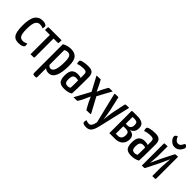

<svg xmlns="http://www.w3.org/2000/svg" viewBox="123 -1768 3009 3009"><g transform="rotate(45 1627.0 -263.5)"><path d="M293 -465Q293 -443 285 -420Q253 -438 214 -438Q194 -438 179 -431.5Q164 -425 148 -406Q132 -387 123.5 -344.5Q115 -302 115 -239Q115 -137 136 -99.5Q157 -62 204 -62Q251 -62 283 -86Q291 -62 291 -41Q291 -20 259.5 -5Q228 10 180 10Q141 10 115.5 0.5Q90 -9 70 -35Q50 -61 40.5 -111Q31 -161 31 -239Q31 -308 42 -359Q53 -410 70 -438.5Q87 -467 112 -483.5Q137 -500 159.5 -505Q182 -510 210 -510Q245 -510 269 -497Q293 -484 293 -465Z M520 -430V-16Q520 -4 510.5 -2Q501 0 439 0V-430H330Q330 -477 332.5 -488.5Q335 -500 348 -500H629Q629 -452 626.5 -441Q624 -430 611 -430Z M686 -470Q749 -510 832 -510Q912 -510 953.5 -464Q995 -418 995 -302Q995 10 846 10Q795 10 767 -18V190Q749 197 725 197Q704 197 695 189.5Q686 182 686 162ZM767 -96Q787 -63 821 -63Q905 -63 905 -293Q905 -378 887 -408.5Q869 -439 828 -439Q794 -439 767 -420Z M1052 -455Q1052 -476 1063 -483Q1078 -493 1120.5 -501.5Q1163 -510 1215 -510Q1281 -510 1310 -482Q1339 -454 1339 -388V-335Q1339 -115 1333 -24Q1276 10 1194 10Q1162 10 1140 5.5Q1118 1 1096 -13.5Q1074 -28 1062.5 -60.5Q1051 -93 1051 -142Q1051 -237 1087.5 -271.5Q1124 -306 1184 -306Q1231 -306 1257 -293V-372Q1257 -406 1242 -418.5Q1227 -431 1195 -431Q1116 -431 1063 -409Q1052 -429 1052 -455ZM1257 -236Q1237 -245 1210 -245Q1175 -245 1155.5 -224.5Q1136 -204 1136 -144Q1136 -93 1152 -75.5Q1168 -58 1201 -58Q1237 -58 1254 -75Q1257 -108 1257 -236Z M1767 -19Q1773 -5 1765 -3Q1757 0 1677 0L1640 -66Q1608 -124 1575 -200Q1539 -118 1512 -65L1484 -16Q1479 -4 1464.5 -2Q1450 0 1391 0L1532 -260L1411 -487Q1406 -496 1414 -498Q1424 -500 1496 -500L1533 -432Q1542 -415 1552.5 -392.5Q1563 -370 1573.5 -347.5Q1584 -325 1587 -318Q1615 -384 1641 -432L1671 -486Q1676 -496 1688 -498Q1700 -500 1762 -500L1634 -266Z M1810 -478Q1806 -494 1815.5 -497Q1825 -500 1889 -500L1943 -262Q1950 -226 1957 -181.5Q1964 -137 1967 -110L1970 -84Q1980 -181 1994 -263L2038 -476Q2041 -494 2052.5 -497Q2064 -500 2126 -500L2003 27Q1981 121 1950 157Q1919 193 1864 193Q1782 193 1782 154Q1782 124 1794 108Q1817 124 1857 124Q1910 124 1930 16Z M2187 -484Q2187 -500 2214 -500H2306Q2339 -500 2364 -495.5Q2389 -491 2413 -479.5Q2437 -468 2450 -444Q2463 -420 2463 -384Q2463 -327 2434 -297Q2405 -267 2378 -264Q2397 -262 2410 -258Q2483 -239 2483 -159Q2483 -88 2438.5 -44Q2394 0 2307 0H2187ZM2265 -287Q2279 -286 2307 -286Q2338 -286 2358 -306.5Q2378 -327 2378 -370Q2378 -413 2359 -425.5Q2340 -438 2303 -438L2265 -437ZM2265 -66Q2278 -65 2308 -65Q2393 -65 2393 -164Q2393 -201 2375.5 -216.5Q2358 -232 2314 -232Q2302 -232 2286 -231Q2270 -230 2265 -230Z M2538 -455Q2538 -476 2549 -483Q2564 -493 2606.5 -501.5Q2649 -510 2701 -510Q2767 -510 2796 -482Q2825 -454 2825 -388V-335Q2825 -115 2819 -24Q2762 10 2680 10Q2648 10 2626 5.5Q2604 1 2582 -13.5Q2560 -28 2548.5 -60.5Q2537 -93 2537 -142Q2537 -237 2573.5 -271.5Q2610 -306 2670 -306Q2717 -306 2743 -293V-372Q2743 -406 2728 -418.5Q2713 -431 2681 -431Q2602 -431 2549 -409Q2538 -429 2538 -455ZM2743 -236Q2723 -245 2696 -245Q2661 -245 2641.5 -224.5Q2622 -204 2622 -144Q2622 -93 2638 -75.5Q2654 -58 2687 -58Q2723 -58 2740 -75Q2743 -108 2743 -236Z M2980 -724Q2991 -693 3011.5 -668.5Q3032 -644 3063 -644Q3079 -644 3091.5 -649.5Q3104 -655 3113.5 -667Q3123 -679 3127 -686.5Q3131 -694 3139 -710Q3151 -728 3171 -714.5Q3191 -701 3196 -678Q3156 -567 3062 -567Q3014 -567 2976 -605Q2938 -643 2938 -678Q2938 -708 2980 -724ZM3141 -481Q3148 -495 3157 -497.5Q3166 -500 3210 -500V-15Q3210 -4 3200.5 -2Q3191 0 3138 0V-187Q3138 -195 3144 -277.5Q3150 -360 3151 -386Q3137 -353 3103.5 -280Q3070 -207 3065 -199L2975 -19Q2968 -5 2959 -2.5Q2950 0 2906 0V-485Q2906 -496 2917 -498Q2928 -500 2979 -500V-274Q2979 -267 2967 -123Q2977 -147 3013.5 -224Q3050 -301 3052 -306Z"/></g></svg>

Font: Yanone Kaffeesatz
Style: Regular
Weight: 400
Designer: Yanone (Cyrillic: Daniel Pouzeot)
Foundry: Yanone
Version: Version 1.003;PS 001.003;hotconv 1.0.88;makeotf.lib2.5.64775